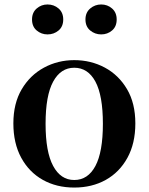

<svg xmlns="http://www.w3.org/2000/svg" viewBox="-20 -820 663 856"><path d="M311 16.2Q231.7 16.2 170.5 -18.3Q109.3 -52.8 74.5 -117Q39.6 -181.2 39.6 -269.8Q39.6 -359.1 76.8 -422Q114 -484.9 175.9 -518.4Q237.8 -551.9 311 -551.9Q385.1 -551.9 447.1 -518.8Q509 -485.6 546.2 -422.7Q583.4 -359.8 583.4 -269.8Q583.4 -180.5 548 -116.3Q512.6 -52 451.4 -17.9Q390.2 16.2 311 16.2ZM311 -17.5Q372 -17.5 405.4 -80.1Q438.7 -142.6 438.7 -268.1Q438.7 -394.2 405.4 -456.1Q372 -518 311 -518Q250.7 -518 217 -456.1Q183.2 -394.2 183.2 -268.1Q183.2 -142.6 217 -80.1Q250.7 -17.5 311 -17.5ZM191.8 -666.6Q164.4 -666.6 143.6 -684.1Q122.8 -701.6 122.8 -733.2Q122.8 -764.2 143.6 -782.2Q164.4 -800.1 191.8 -800.1Q220.3 -800.1 241.1 -782.2Q261.9 -764.2 261.9 -733.2Q261.9 -701.6 241.1 -684.1Q220.3 -666.6 191.8 -666.6ZM431.1 -666.6Q403.4 -666.6 382.2 -684.1Q361 -701.6 361 -733.2Q361 -764.2 382.2 -782.2Q403.4 -800.1 431.1 -800.1Q459.1 -800.1 479.6 -782.2Q500.2 -764.2 500.2 -733.2Q500.2 -701.6 479.6 -684.1Q459.1 -666.6 431.1 -666.6Z"/></svg>

Font: Noto Serif HK
Style: Regular
Weight: 200
Designer: Ryoko NISHIZUKA 西塚涼子 (kana & ideographs); Frank Grießhammer (Latin, Greek & Cyrillic); Wenlong ZHANG 张文龙 (bopomofo); San
Foundry: Adobe
Version: Version 2.001;hotconv 1.1.0;makeotfexe 2.6.0